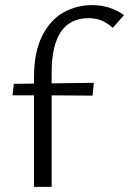

<svg xmlns="http://www.w3.org/2000/svg" viewBox="-20 -731 505 751"><path d="M182 -446V-405L347 -407L342 -357L182 -358V0H113V-358H29L34 -403L113 -404V-429Q113 -527 145 -590.5Q177 -654 228.5 -682.5Q280 -711 340 -711Q411 -711 465 -672L421 -622Q398 -643 375 -651.5Q352 -660 327 -660Q182 -660 182 -446Z"/></svg>

Font: Ysabeau Infant
Style: Regular
Weight: 400
Designer: Christian Thalmann (Catharsis Fonts)
Version: Version 0.003